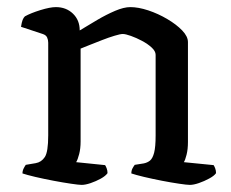

<svg xmlns="http://www.w3.org/2000/svg" viewBox="-20 -520 649 540"><path d="M209.6 0Q201.9 0 179.7 -3.3Q157.6 -6.5 130.3 -11.7Q103 -16.9 79 -22.5Q55 -28.2 43.2 -32.2Q43.2 -39.7 46.6 -46.4Q50 -53 52.5 -56.4L80.3 -61.1Q96.6 -63.9 106.1 -78.4Q115.6 -92.9 115.6 -139.1V-399.9Q115.6 -407.9 112.5 -414.7Q109.4 -421.5 99.9 -424.5L39.1 -444.6Q41.1 -457.5 43.6 -463.9Q46.2 -470.4 50 -474Q66.3 -483.1 93.6 -491.6Q121 -500 137.2 -500Q166 -500 185.1 -481.7Q204.2 -463.4 204.2 -434.4Q227.5 -448.7 253.3 -463.8Q279.1 -479 303.7 -489.5Q328.4 -500 346.6 -500Q369.1 -500 397.1 -490.8Q425 -481.5 450.5 -466.4Q476.1 -451.3 492.4 -434.4Q508.6 -417.5 508.6 -401.5V-120.5Q508.6 -100 504.7 -84.8Q500.9 -69.7 497.1 -63.9L580.8 -55.6Q583 -52.4 585.3 -46.3Q587.6 -40.3 587.6 -33Q582.4 -25.4 568.4 -17.9Q554.5 -10.3 539.6 -5.2Q524.6 0 513.9 0Q505.9 0 483.8 -3.3Q461.8 -6.5 435.1 -11.7Q408.5 -16.9 384.8 -22.5Q361.2 -28.2 349.4 -32.2Q349.4 -40.5 352.7 -46.5Q356 -52.6 359 -56.4L384.2 -60.4Q394.4 -62.4 401.8 -68.3Q409.2 -74.3 413.5 -90.5Q417.7 -106.8 417.7 -139.1V-365.9Q417.7 -375.9 406.7 -386.2Q395.6 -396.5 379.4 -405.1Q363.2 -413.7 348.2 -419Q333.2 -424.4 325.3 -424.4Q318.3 -424.4 302.2 -419.5Q286.1 -414.7 267.2 -407.3Q248.3 -400 231.6 -393.3Q215 -386.5 206.7 -383.3V-122Q206.7 -102.3 202.7 -86.8Q198.7 -71.2 194.2 -63.9L275.6 -55.6Q277.8 -52.4 280.1 -46.3Q282.4 -40.3 282.4 -33Q277.1 -25.2 263.5 -17.6Q249.8 -10.1 234.9 -5Q220 0 209.6 0Z"/></svg>

Font: Texturina Medium
Style: Regular
Weight: 500
Designer: Guillermo Torres Carreño
Foundry: Omnibus-Type
Version: Version 1.003